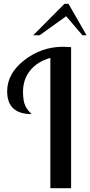

<svg xmlns="http://www.w3.org/2000/svg" viewBox="-20 -998 479 1018"><path d="M18 -514Q18 -608 109 -679Q200 -750 315 -750Q331 -750 357 -748V0H247V-691Q179 -672 140.5 -625Q102 -578 102 -511Q102 -463 114 -437.5Q126 -412 148 -393Q18 -393 18 -514ZM156 -811 322 -978H343L439 -811H417L331 -912L190 -811Z"/></svg>

Font: Lobster Two
Style: Regular
Weight: 400
Designer: Pablo Impallari
Foundry: Pablo Impallari. www.impallari.com
Version: Version 1.006